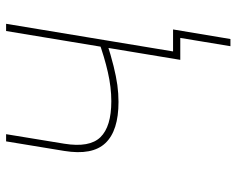

<svg xmlns="http://www.w3.org/2000/svg" viewBox="-90 -492 739 598"><g transform="rotate(-90 279.0 -192.5)"><path d="M261.2 -192.4Q171.4 -192.4 132.8 -233.2Q94.2 -273.9 108.4 -361.3L138.2 -542.5H160.6L130.9 -361.3Q118.2 -282.7 151.1 -248.8Q184.1 -214.8 263.2 -214.8Q306.6 -214.8 353.8 -225.6Q400.9 -236.3 452.1 -254.9L447.8 -229.5Q405.3 -215.8 372.8 -207.8Q340.3 -199.7 313.7 -196Q287.1 -192.4 261.2 -192.4ZM392.1 0 481.9 -542.5H504.4L414.6 0ZM434.6 156.2 460.4 0H407.7L411.6 -22.5H486.8L457 156.2Z"/></g></svg>

Font: Inter 16pt Thin
Style: Italic
Weight: 250
Italic angle: -9.3988°
Version: Version 4.001;git-66647c0bb